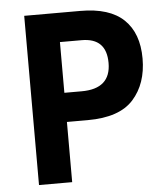

<svg xmlns="http://www.w3.org/2000/svg" viewBox="-52 -760 703 807"><g transform="rotate(-5 300.0 -357.0)"><path d="M220 0V-254H308Q442 -254 501 -320Q560 -386 560 -492Q560 -599 500 -656.5Q440 -714 317 -714H80V0ZM220 -591H312Q416 -591 416 -486Q416 -377 293 -377H220Z"/></g></svg>

Font: Noto Sans Mono UI
Style: Bold
Weight: 700
Designer: Monotype Design team
Foundry: Monotype Imaging Inc.
Version: 1.000